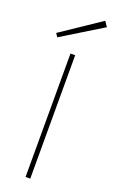

<svg xmlns="http://www.w3.org/2000/svg" viewBox="-150 -733 462 769"><g transform="rotate(20 80.5 -348.5)"><path d="M71 0V-526H91V0ZM-1 -569 -11 -584 157 -697 172 -675Z"/></g></svg>

Font: DM Sans 9pt Thin
Style: Regular
Weight: 250
Version: Version 4.004;gftools[0.9.30]